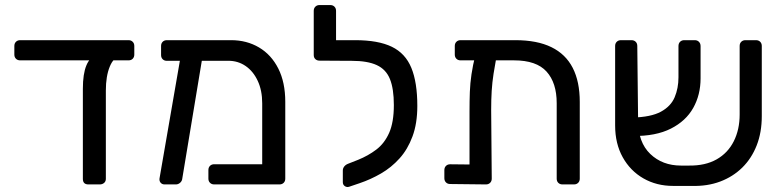

<svg xmlns="http://www.w3.org/2000/svg" viewBox="-20 -730 3098 760"><path d="M330 0Q308 0 308 -22V-378.6Q308 -437.7 321.9 -471Q335.8 -504.3 356.6 -504.3H455Q430 -504.3 414.5 -466.3Q399 -428.4 399 -371.9V-22Q399 -12 392.1 -6Q385.1 0 375.1 0ZM59.8 -491.1Q49.6 -491.1 43.2 -497.4Q36.8 -503.8 36.8 -514V-548.1Q36.8 -558.3 43.2 -564.6Q49.6 -571 59.8 -571H488.7Q498.9 -571 505.2 -564.6Q511.6 -558.3 511.6 -548.1V-514Q511.6 -504 505.4 -497.5Q499.2 -491.1 488.7 -491.1Z M883.9 -489.4 640.5 -489.2Q630.3 -489.2 623.9 -495.6Q617.6 -501.9 617.6 -512.1V-548.1Q617.6 -558.3 623.9 -564.6Q630.3 -571 640.5 -571H894.7Q956.6 -571 1005.3 -542.2Q1054 -513.4 1081.6 -458.7Q1109.2 -404 1109.2 -327V-22.9Q1109.2 -12.7 1102.9 -6.4Q1096.5 0 1086.3 0H827.9Q817.7 0 811.3 -6.4Q804.9 -12.7 804.9 -22.9V-57Q804.9 -67.2 811.3 -73.6Q817.7 -79.9 827.9 -79.9H1017.9V-321.1Q1017.9 -372.1 1000.2 -409.9Q982.6 -447.8 952.4 -468.6Q922.2 -489.4 883.9 -489.4ZM631.1 0Q621.7 0 615.8 -6.8Q610 -13.6 611.4 -23.7L696.2 -513.6Q698.4 -523.8 705.3 -529.4Q712.2 -534.9 721.6 -533.3L761.8 -530.9Q772 -530.1 777.8 -522.4Q783.7 -514.8 781.5 -505.4L701.6 -23.7Q700.8 -13.6 693.2 -6.8Q685.6 0 676.2 0Z M1361.8 9.3Q1352.6 12.1 1344.8 6.7Q1337 1.3 1337 -8.9V-55.2Q1337 -63.8 1342.7 -71.1Q1348.3 -78.3 1359.1 -82.3L1397.5 -97.4Q1437.4 -113.5 1469.7 -138Q1501.9 -162.4 1520.5 -204.3Q1539 -246.2 1539 -314.2Q1539 -379 1523.4 -417.3Q1507.9 -455.5 1471.3 -472.3Q1434.8 -489.2 1372.4 -489.2H1341.6Q1331.6 -489.2 1325.1 -495.6Q1318.6 -501.9 1318.6 -512.1V-548.4Q1318.6 -558.4 1325.1 -564.7Q1331.6 -571 1341.6 -571H1385.8Q1477.1 -571 1530.9 -544.9Q1584.7 -518.8 1608.3 -461.3Q1631.9 -403.9 1631.9 -310.6Q1631.9 -241.3 1612.8 -190Q1593.8 -138.6 1561.3 -102.7Q1528.9 -66.8 1488 -43.2Q1447.2 -19.6 1403.4 -4.8ZM1364 -489.2 1244.8 -490Q1234.6 -490 1228.3 -496Q1221.9 -501.9 1221.9 -512.1V-687.1Q1221.9 -697.3 1228.3 -703.6Q1234.6 -710 1244.8 -710H1287.3Q1297.5 -710 1303.9 -703.6Q1310.2 -697.3 1310.2 -687.1V-571H1366.4Z M1803.1 -491.1Q1792.9 -491.1 1786.6 -497.4Q1780.2 -503.8 1780.2 -514V-548.1Q1780.2 -558.3 1786.6 -564.6Q1792.9 -571 1803.1 -571H2019.7Q2106.2 -571 2162.7 -543.3Q2219.1 -515.7 2247 -461.4Q2274.9 -407.1 2274.9 -326.8V-22.9Q2274.9 -12.7 2268.6 -6.4Q2262.2 0 2252 0H2206.5Q2196.3 0 2189.9 -6.3Q2183.6 -12.6 2183.6 -22.7V-321.8Q2183.6 -402.1 2143.5 -446.6Q2103.5 -491.1 2014.5 -491.1ZM1892.9 -539.7H1918.2Q1933.4 -539.7 1940.7 -532.3Q1948.1 -524.9 1946.7 -514.1Q1939 -472.4 1933.7 -438.3Q1928.4 -404.1 1926.3 -370.3Q1924.2 -336.5 1924.2 -294.6L1926.5 -22.9Q1926.5 -12.7 1920.1 -6.4Q1913.7 0 1903.6 0L1761.8 -1.6Q1751.6 -1.6 1745.3 -8Q1738.9 -14.4 1738.9 -24.6V-56.7Q1738.9 -66.9 1745.3 -73.3Q1751.6 -79.7 1761.8 -79.7L1838.5 -78.9V-290.5Q1838.5 -331.8 1839.8 -366.3Q1841.1 -400.8 1846.3 -435.9Q1851.4 -471.1 1862.4 -514.9Q1865.4 -526.1 1871.6 -532.9Q1877.9 -539.7 1892.9 -539.7Z M2707.4 -74.6Q2771.7 -73.8 2816.5 -99.1Q2861.2 -124.4 2884.5 -170.8Q2907.8 -217.1 2907.8 -276.9V-548.3Q2907.8 -558.4 2914.2 -564.7Q2920.6 -571 2930.7 -571H2972.5Q2982.7 -571 2989.1 -564.6Q2995.4 -558.3 2995.4 -548.1V-270.2Q2995.4 -205.9 2975.2 -154.4Q2955 -102.9 2918.1 -66.6Q2881.2 -30.4 2830.7 -11.4Q2780.1 7.6 2719.1 5.9H2644.1Q2579.1 5.9 2527 -23.8Q2474.9 -53.6 2444.9 -107.6Q2414.9 -161.6 2414.9 -233.3V-548.1Q2414.9 -558.3 2421.3 -564.6Q2427.7 -571 2437.9 -571H2479.6Q2489.8 -571 2496.2 -564.7Q2502.6 -558.4 2502.6 -548.3L2505.8 -252.9Q2505.8 -166.9 2553.9 -120.7Q2601.9 -74.6 2675.6 -74.6ZM2485.3 -191.6 2483.1 -264.7Q2556.6 -266.4 2596 -287.8Q2635.4 -309.2 2650.5 -345Q2665.6 -380.7 2665.6 -423.9V-547.7Q2665.6 -558.3 2672 -564.6Q2678.4 -571 2688.6 -571H2730.1Q2740.3 -571 2746.7 -564.4Q2753.1 -557.9 2753.1 -547.7V-419.8Q2753.1 -354.7 2724 -302.8Q2695 -251 2635.6 -220.9Q2576.2 -190.8 2485.3 -191.6Z"/></svg>

Font: Rubik Light
Style: Regular
Weight: 300
Designer: Hubert and Fischer
Foundry: Hubert and Fischer
Version: Version 2.300;gftools[0.9.30]